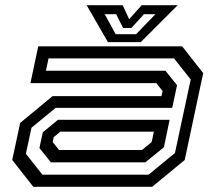

<svg xmlns="http://www.w3.org/2000/svg" viewBox="-20 -718 828 738"><path d="M108 0 27 -103 57.5 -245.5 182 -348.5H600.5L605 -368L581 -398.5H97L127 -540H680L761 -437L690 -103L565 0ZM143 -46.5H551L652.5 -130L713 -412.5L649 -493.5H166.5L156.5 -446H616L660.5 -390.5L642 -303.5H194L101 -227L79.5 -127ZM175.5 -94 131.5 -149 144.5 -209.5 203 -257.5H632L610 -152L538.5 -94ZM207 -141.5H526L563 -172L571.5 -212H212L186.5 -191L182.5 -172ZM395 -556 313 -698H451.5L476.5 -644L524.5 -698H663L521 -556ZM424.5 -586.5H503L577.5 -663.5H533.5L485 -610.5H453L426.5 -663.5H382.5Z"/></svg>

Font: Tourney Expanded Medium
Style: Italic
Weight: 500
Width: 7
Italic angle: -12°
Designer: Tyler Finck
Foundry: Etcetera Type Co
Version: Version 1.010; ttfautohint (v1.8.3)